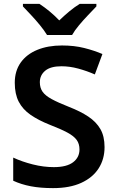

<svg xmlns="http://www.w3.org/2000/svg" viewBox="-20 -958 600 988"><path d="M518 -201Q518 -139 487.5 -91.5Q457 -44 398 -17Q339 10 253 10Q188 10 138.5 0.5Q89 -9 48 -28V-147Q93 -126 148.5 -112Q204 -98 257 -98Q323 -98 356 -123Q389 -148 389 -189Q389 -218 374.5 -238Q360 -258 326.5 -276Q293 -294 236 -316Q178 -339 137.5 -367Q97 -395 76.5 -434.5Q56 -474 56 -532Q56 -593 86.5 -636Q117 -679 172 -701.5Q227 -724 299 -724Q362 -724 413.5 -711Q465 -698 507 -680L468 -575Q427 -593 383 -605Q339 -617 296 -617Q240 -617 212.5 -594Q185 -571 185 -535Q185 -506 199 -486Q213 -466 246 -448Q279 -430 335 -408Q394 -385 434.5 -358Q475 -331 496.5 -294Q518 -257 518 -201ZM476 -938V-925Q458 -906 433.5 -880.5Q409 -855 386.5 -828Q364 -801 351 -778H222Q208 -801 186 -828Q164 -855 140 -880.5Q116 -906 98 -925V-938H183Q209 -921 234.5 -900Q260 -879 285 -853Q312 -879 338 -900.5Q364 -922 390 -938Z"/></svg>

Font: Noto Sans Cherokee SemiBold
Style: Regular
Weight: 600
Designer: Monotype Design Team
Foundry: Monotype Imaging Inc.
Version: Version 2.001; ttfautohint (v1.8.4.7-5d5b)